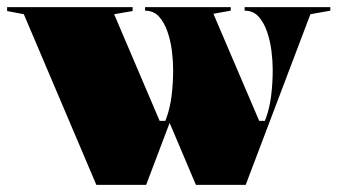

<svg xmlns="http://www.w3.org/2000/svg" viewBox="-40 -520 959 540"><path d="M553 -498 689 -180H705L708 -188Q718 -215 722.5 -250Q727 -285 727 -324Q727 -348 723.5 -376.5Q720 -405 711 -431Q702 -457 687 -473.5Q672 -490 648 -490V-500H889V-490L833 -480L651 0H511L433 -184ZM231 0 27 -480 -20 -489V-500H333V-489L281 -480L409 -180H425L428 -188Q438 -215 442.5 -250Q447 -285 447 -324Q447 -348 443.5 -376.5Q440 -405 431 -431Q422 -457 407 -473.5Q392 -490 368 -490V-500H609V-490L553 -480L371 0Z"/></svg>

Font: Kalnia Thin
Style: Regular
Weight: 100
Version: Version 1.105